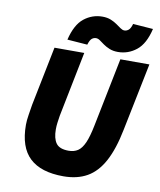

<svg xmlns="http://www.w3.org/2000/svg" viewBox="-94 -930 849 1016"><g transform="rotate(10 331.0 -422.0)"><path d="M316 12Q195 12 134.5 -45Q74 -102 74 -222Q74 -245 79 -276Q84 -307 88 -332L152 -650H312L242 -300Q239 -281 236.5 -262.5Q234 -244 234 -226Q234 -177 252.5 -151.5Q271 -126 320 -126Q349 -126 369.5 -139.5Q390 -153 405 -187Q420 -221 432 -282L506 -650H662L588 -286Q567 -180 531.5 -114Q496 -48 443 -18Q390 12 316 12ZM486 -686Q460 -686 440.5 -694Q421 -702 407 -712Q393 -722 382 -730Q371 -738 360 -738Q348 -738 338 -730Q328 -722 320 -696L212 -704Q232 -787 275.5 -821.5Q319 -856 374 -856Q400 -856 419.5 -848Q439 -840 453 -830Q467 -820 478.5 -812Q490 -804 500 -804Q512 -804 522.5 -812.5Q533 -821 540 -846L648 -838Q629 -756 585 -721Q541 -686 486 -686Z"/></g></svg>

Font: Source Sans 3 Black
Style: Italic
Weight: 900
Italic angle: -11°
Designer: Paul D. Hunt
Foundry: Adobe
Version: Version 3.052;hotconv 1.1.0;makeotfexe 2.6.0